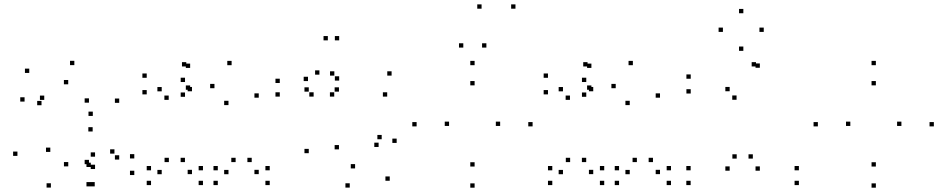

<svg xmlns="http://www.w3.org/2000/svg" viewBox="-20 -848 4380 890"><path d="M419.1 16V-4H399.1V16ZM602.5 -36.6V-56.6H582.5V-36.6ZM602.5 -113.5V-133.5H582.5V-113.5ZM510.5 -135.9V-155.9H490.5V-135.9ZM532.6 -108.3V-128.3H512.6V-108.3ZM532.6 -371.3V-391.3H512.6V-371.3ZM324.6 -546.1V-566.1H304.6V-546.1ZM115.6 -509.9V-529.9H95.6V-509.9ZM93.9 -377.1V-397.1H73.9V-377.1ZM172.4 -360.2V-380.2H152.4V-360.2ZM185.1 -384.9V-404.9H165.1V-384.9ZM296.2 -457.2V-477.2H276.2V-457.2ZM392.4 -372.1V-392.1H372.4V-372.1ZM392.4 -87V-107H372.4V-87ZM400.8 -73.9V-93.9H380.8V-73.9ZM400.8 16V-4H380.8V16ZM420.6 -64.5V-84.5H400.6V-64.5ZM420.6 -121.7V-141.7H400.6V-121.7ZM296.4 -76.8V-96.8H276.4V-76.8ZM213.2 -143.8V-163.8H193.2V-143.8ZM409.5 -238.5V-258.5H389.5V-238.5ZM410.2 -310.6V-330.6H390.2V-310.6ZM60.8 -125.4V-145.4H40.8V-125.4ZM215.9 21.5V1.5H195.9V21.5Z M1230.3 10V-10H1210.3V10ZM1230.3 -58.5V-78.5H1210.3V-58.5ZM1146.8 -96.6V-116.6H1126.8V-96.6ZM1179.4 -40.8V-60.8H1159.4V-40.8ZM1179.4 -395.2V-415.2H1159.4V-395.2ZM1053.6 -545.8V-565.8H1033.6V-545.8ZM837.6 -467.8V-487.8H817.6V-467.8ZM837.6 -399.3V-419.3H817.6V-399.3ZM974.1 -439.1V-459.1H954.1V-439.1ZM1039.1 -360.8V-380.8H1019.1V-360.8ZM1039.1 -40.4V-60.4H1019.1V-40.4ZM1072.2 -96.6V-116.6H1052.2V-96.6ZM989.6 -58.5V-78.5H969.6V-58.5ZM989.6 10V-10H969.6V10ZM920.8 10V-10H900.8V10ZM920.8 -58.5V-78.5H900.8V-58.5ZM837.3 -96.6V-116.6H817.3V-96.6ZM869.9 -40.8V-60.8H849.9V-40.8ZM869.9 -424.9V-444.9H849.9V-424.9ZM861.4 -431.9V-451.9H841.4V-431.9ZM861.4 -533.2V-553.2H841.4V-533.2ZM843.5 -539.9V-559.9H823.5V-539.9ZM660.1 -487.4V-507.4H640.1V-487.4ZM660.1 -410.5V-430.5H640.1V-410.5ZM762 -385.1V-405.1H742V-385.1ZM729.6 -424.6V-444.6H709.6V-424.6ZM729.6 -40.4V-60.4H709.6V-40.4ZM762.8 -96.6V-116.6H742.8V-96.6ZM680.1 -58.5V-78.5H660.1V-58.5ZM680.1 10V-10H660.1V10Z M1786.6 -10.1V-30.1H1766.6V-10.1ZM1818.7 -185.5V-205.5H1798.7V-185.5ZM1749.3 -202.5V-222.5H1729.3V-202.5ZM1735 -166.7V-186.7H1715V-166.7ZM1626 -67.3V-87.3H1606V-67.3ZM1551.2 -155.6V-175.6H1531.2V-155.6ZM1551.2 -423.2V-443.2H1531.2V-423.2ZM1529.3 -400.2V-420.2H1509.3V-400.2ZM1774.8 -400.2V-420.2H1754.8V-400.2ZM1795.2 -497.5V-517.5H1775.2V-497.5ZM1529.8 -497.5V-517.5H1509.8V-497.5ZM1552.2 -474.4V-494.4H1532.2V-474.4ZM1552.2 -660.9V-680.9H1532.2V-660.9ZM1499.7 -660.9V-680.9H1479.7V-660.9ZM1407.7 -472.2V-492.2H1387.7V-472.2ZM1460.6 -501.9V-521.9H1440.6V-501.9ZM1276.9 -463.2V-483.2H1256.9V-463.2ZM1276.9 -400.2V-420.2H1256.9V-400.2ZM1433.8 -400.2V-420.2H1413.8V-400.2ZM1411.3 -423.2V-443.2H1391.3V-423.2ZM1411.3 -137.9V-157.9H1391.3V-137.9ZM1601.2 21.6V1.6H1581.2V21.6Z M2448.8 -262.1V-282.1H2428.8V-262.1ZM2180 -545.8V-565.8H2160V-545.8ZM1911.2 -262.1V-282.1H1891.2V-262.1ZM2180 22V2H2160V22ZM2061.6 -264.2V-284.2H2041.6V-264.2ZM2180 -452.3V-472.3H2160V-452.3ZM2298.4 -264.2V-284.2H2278.4V-264.2ZM2180 -76V-96H2160V-76ZM2127.6 -627.4V-647.4H2107.6V-627.4ZM2212.3 -807.7V-827.7H2192.3V-807.7ZM2369.4 -807.7V-827.7H2349.4V-807.7ZM2234.6 -627.4V-647.4H2214.6V-627.4Z M3090.3 10V-10H3070.3V10ZM3090.3 -58.5V-78.5H3070.3V-58.5ZM3006.8 -96.6V-116.6H2986.8V-96.6ZM3039.4 -40.8V-60.8H3019.4V-40.8ZM3039.4 -395.2V-415.2H3019.4V-395.2ZM2913.6 -545.8V-565.8H2893.6V-545.8ZM2697.6 -467.8V-487.8H2677.6V-467.8ZM2697.6 -399.3V-419.3H2677.6V-399.3ZM2834.1 -439.1V-459.1H2814.1V-439.1ZM2899.1 -360.8V-380.8H2879.1V-360.8ZM2899.1 -40.4V-60.4H2879.1V-40.4ZM2932.2 -96.6V-116.6H2912.2V-96.6ZM2849.6 -58.5V-78.5H2829.6V-58.5ZM2849.6 10V-10H2829.6V10ZM2780.8 10V-10H2760.8V10ZM2780.8 -58.5V-78.5H2760.8V-58.5ZM2697.3 -96.6V-116.6H2677.3V-96.6ZM2729.9 -40.8V-60.8H2709.9V-40.8ZM2729.9 -424.9V-444.9H2709.9V-424.9ZM2721.4 -431.9V-451.9H2701.4V-431.9ZM2721.4 -533.2V-553.2H2701.4V-533.2ZM2703.5 -539.9V-559.9H2683.5V-539.9ZM2520.1 -487.4V-507.4H2500.1V-487.4ZM2520.1 -410.5V-430.5H2500.1V-410.5ZM2622 -385.1V-405.1H2602V-385.1ZM2589.6 -424.6V-444.6H2569.6V-424.6ZM2589.6 -40.4V-60.4H2569.6V-40.4ZM2622.8 -96.6V-116.6H2602.8V-96.6ZM2540.1 -58.5V-78.5H2520.1V-58.5ZM2540.1 10V-10H2520.1V10Z M3683.2 10V-10H3663.2V10ZM3683.2 -58.5V-78.5H3663.2V-58.5ZM3469.7 -112.8V-132.8H3449.7V-112.8ZM3502.2 -56.7V-76.7H3482.2V-56.7ZM3502.2 -533.9V-553.9H3482.2V-533.9ZM3484.3 -539.9V-559.9H3464.3V-539.9ZM3181.8 -483V-503H3161.8V-483ZM3181.8 -414.5V-434.5H3161.8V-414.5ZM3394.3 -385.5V-405.5H3374.3V-385.5ZM3362.3 -425V-445H3342.3V-425ZM3362.3 -56.7V-76.7H3342.3V-56.7ZM3394.9 -112.8V-132.8H3374.9V-112.8ZM3181.4 -58.5V-78.5H3161.4V-58.5ZM3181.4 10V-10H3161.4V10ZM3520.3 -700.1V-720.1H3500.3V-700.1ZM3425.7 -786.6V-806.6H3405.7V-786.6ZM3331 -700.1V-720.1H3311V-700.1ZM3425.7 -612.3V-632.3H3405.7V-612.3Z M4308.8 -262.1V-282.1H4288.8V-262.1ZM4040 -545.8V-565.8H4020V-545.8ZM3771.2 -262.1V-282.1H3751.2V-262.1ZM4040 22V2H4020V22ZM3921.6 -264.2V-284.2H3901.6V-264.2ZM4040 -452.3V-472.3H4020V-452.3ZM4158.4 -264.2V-284.2H4138.4V-264.2ZM4040 -76V-96H4020V-76Z"/></svg>

Font: Monaspace Xenon Dots Var
Style: Regular
Weight: 400
Designer: Riley Cran and the Lettermatic Team
Version: Version 1.100 (Monaspace Xenon Dots)